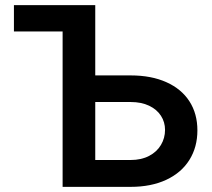

<svg xmlns="http://www.w3.org/2000/svg" viewBox="-20 -727 826 747"><path d="M34.2 -707H350.6V-433.6H488.3Q568.8 -433.6 627.4 -407.2Q686 -380.9 717 -332.8Q748 -284.7 748 -219.7Q748 -154.8 717 -105Q686 -55.2 627.2 -27.6Q568.4 0 488.3 0H223.6V-604.5H34.2ZM488.3 -104.5Q529.8 -104.5 560.1 -120.4Q590.3 -136.2 606.2 -163.1Q622.1 -189.9 622.1 -221.7Q622.1 -252 606.2 -276.6Q590.3 -301.3 560.1 -315.7Q529.8 -330.1 488.3 -330.1H350.6V-104.5Z"/></svg>

Font: Pretendard GOV SemiBold
Style: Regular
Weight: 600
Designer: Base glyphs from Inter by Rasmus Andersson; Hangeul glyphs from Noto Sans CJK(Source Han Sans) by Jang Soo-young and Kan
Foundry: Kil Hyung-jin
Version: Version 1.309